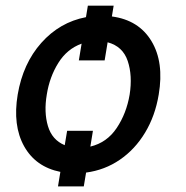

<svg xmlns="http://www.w3.org/2000/svg" viewBox="-20 -609 665 687"><path d="M386.7 -588.8 380.3 -550.1Q476.6 -537.3 522 -461.8Q567.5 -386.4 547.9 -270.6Q535.2 -194.2 499.1 -134.4Q463.1 -74.6 408.9 -37.5Q354.8 -0.4 288 8.5L279.8 57.9H187.5L196 6Q107.6 -11.7 66.2 -85.9Q24.9 -160.2 43.3 -270.6Q62.1 -381.7 127.8 -455.6Q193.5 -529.5 287.6 -547.6L294.4 -588.8ZM312.5 -141 303.3 -84.5Q362.6 -98.7 397.5 -150.9Q432.5 -203.1 443.9 -270.6Q454.5 -338.4 437 -390.8Q419.4 -443.2 365.1 -457.7L354.4 -392.8H262.1L272 -452.8Q219.8 -433.9 188.6 -383.7Q157.3 -333.5 147.4 -270.6Q136.7 -207.7 151.5 -158Q166.2 -108.3 211.6 -89.5L220.2 -141Z"/></svg>

Font: Inter UI Medium
Style: Italic
Weight: 500
Italic angle: 9.39999°
Designer: Rasmus Andersson
Foundry: rsms
Version: 3.2;8d6f07862